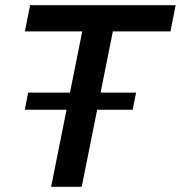

<svg xmlns="http://www.w3.org/2000/svg" viewBox="-20 -720 697 740"><path d="M415 -599 295 0H177L297 -599H76L96 -700H657L637 -599ZM88.5 -363H504.5L491.5 -297H75.5Z"/></svg>

Font: Argentum Sans
Style: Italic
Weight: 400
Italic angle: -11.3099°
Designer: Julieta Ulanovsky, Owen Earl, Rasmus Andersson, Cristiano Sobral
Foundry: The Argentum Sans Project Authors
Version: Version 3.131; ttfautohint (v1.8.4.7-5d5b-dirty)